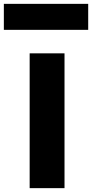

<svg xmlns="http://www.w3.org/2000/svg" viewBox="-87 -977 478 997"><path d="M67 0V-700H248V0ZM-67 -822V-957H371V-822Z"/></svg>

Font: Panamera Black
Style: Regular
Weight: 900
Designer: Bastien Sozeau
Foundry: NBR — Bastien Sozeau
Version: Version 3.002; ttfautohint (v1.8.4.7-5d5b);gftools[0.9.33]